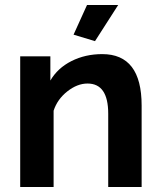

<svg xmlns="http://www.w3.org/2000/svg" viewBox="-20 -750 644 770"><path d="M361 -585 275 -611 329 -730H454ZM548 0H414V-294Q414 -415 331 -415Q290 -415 250 -383.5Q210 -352 195 -306V0H61V-524H182V-427Q211 -477 266.5 -505Q322 -533 390 -533Q548 -533 548 -327Z"/></svg>

Font: Raleway-v4020
Style: Bold
Weight: 700
Designer: Matt McInerney, Pablo Impallari, Rodrigo Fuenzalida
Foundry: Matt McInerney, Pablo Impallari, Rodrigo Fuenzalida
Version: Version 4.020;PS 004.020;hotconv 1.0.88;makeotf.lib2.5.64775